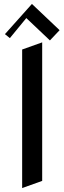

<svg xmlns="http://www.w3.org/2000/svg" viewBox="-20 -934 325 969"><path d="M192.9 -21 91.8 15.1V-684.1L192.9 -720.2ZM29.8 -741.7 4.9 -761.7 141.1 -914.1 280.8 -781.7 231.9 -730 112.8 -842.8Z"/></svg>

Font: Redressed
Style: Regular
Weight: 400
Designer: Astigmatic (AOETI)
Foundry: Astigmatic (AOETI)
Version: Version 1.001